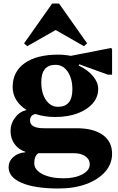

<svg xmlns="http://www.w3.org/2000/svg" viewBox="-20 -822 670 1093"><path d="M294 -156Q233 -156 182 -173Q151 -167 151 -136Q151 -92 230 -92H416Q512 -92 565 -54Q618 -16 618 53Q618 111 579 155.5Q540 200 471.5 225.5Q403 251 313 251Q178 251 103.5 219Q29 187 29 130Q29 96 55.5 72Q82 48 124 45V42Q85 29 62.5 -2.5Q40 -34 40 -77Q40 -118 65.5 -152Q91 -186 131 -196Q94 -219 73 -252.5Q52 -286 52 -327Q52 -414 120.5 -462.5Q189 -511 312 -511Q348 -511 383 -504L612 -549L618 -543V-397H594L431 -456L428 -449Q480 -424 509.5 -388.5Q539 -353 539 -316Q539 -269 507.5 -233Q476 -197 421 -176.5Q366 -156 294 -156ZM310 -214Q392 -214 392 -313Q392 -375 365.5 -414Q339 -453 296 -453Q215 -453 215 -354Q215 -292 241.5 -253Q268 -214 310 -214ZM175 107Q175 145 221.5 169Q268 193 343 193Q406 193 448.5 170.5Q491 148 491 114Q491 85 466 67.5Q441 50 398 50H199Q175 65 175 107ZM135 -559 117 -575 277 -802H316L476 -575L458 -559L297 -651Z"/></svg>

Font: Platypi
Style: Bold
Weight: 700
Designer: David Sargent
Foundry: Bolt Cutter Type
Version: Version 1.200; ttfautohint (v1.8.4.7-5d5b)